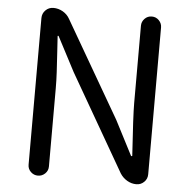

<svg xmlns="http://www.w3.org/2000/svg" viewBox="-52 -785 826 836"><g transform="rotate(5 361.0 -366.5)"><path d="M99.6 -43.9V-684.6Q99.6 -705.1 113.8 -719.2Q127.9 -733.4 148.4 -733.4Q169.9 -733.4 189.5 -722.2Q209 -710.9 219.7 -691.4L462.9 -271.5L540 -122.1Q541 -120.1 543.5 -120.1Q545.9 -120.1 545.9 -122.1Q534.2 -296.9 534.2 -351.6V-689.5Q534.2 -707 546.9 -720.2Q559.6 -733.4 578.1 -733.4Q596.7 -733.4 609.4 -720.2Q622.1 -707 622.1 -689.5V-47.9Q622.1 -27.3 607.9 -13.7Q593.8 0 574.2 0Q552.7 0 533.7 -11.2Q514.6 -22.5 502.9 -41L259.8 -462.9L181.6 -612.3Q180.7 -614.3 178.7 -614.3Q176.8 -614.3 176.8 -612.3Q177.7 -593.8 181.2 -543Q184.6 -492.2 186.5 -455.6Q188.5 -418.9 188.5 -384.8V-43.9Q188.5 -25.4 175.3 -12.7Q162.1 0 144 0Q126 0 112.8 -12.7Q99.6 -25.4 99.6 -43.9Z"/></g></svg>

Font: irohamaru Regular
Style: Regular
Weight: 400
Designer: [Source Han Sans]
Ryoko NISHIZUKA  (kana & ideographs); Paul D. Hunt (Latin, Greek & Cyrillic); Wenlong ZHANG  (bopomofo
Version: Version 1.00